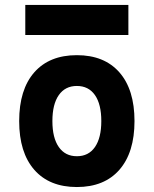

<svg xmlns="http://www.w3.org/2000/svg" viewBox="-20 -752 626 782"><path d="M293 9.8Q181.2 9.8 119.6 -60.5Q58.1 -130.9 58.1 -258.8Q58.1 -387.2 119.6 -457.3Q181.2 -527.3 293 -527.3Q404.8 -527.3 466.3 -457.3Q527.8 -387.2 527.8 -258.8Q527.8 -130.9 466.3 -60.5Q404.8 9.8 293 9.8ZM293.2 -115.7Q340.8 -115.7 366.7 -153.1Q392.6 -190.5 392.6 -258.9Q392.6 -327.6 366.7 -364.7Q340.7 -401.9 293 -401.9Q245.6 -401.9 219.5 -364.7Q193.4 -327.5 193.4 -258.8Q193.4 -190.4 219.5 -153.1Q245.6 -115.7 293.2 -115.7ZM83 -609.4V-731.9H502.9V-609.4Z"/></svg>

Font: Cascadia Mono
Style: Regular
Weight: 400
Monospace: yes
Designer: Aaron Bell
Foundry: Saja Typeworks
Version: Version 2404.023